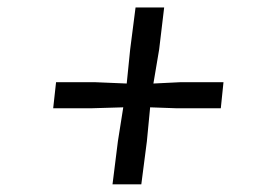

<svg xmlns="http://www.w3.org/2000/svg" viewBox="-20 -562 709 500"><path d="M287 -194 301 -282.5 216 -280H118.5L126 -348H226L310 -344.5L319 -433.5L333 -542.5H407.5L394.5 -433.5L379.5 -344.5L451 -348H562L555 -280H441L371 -282.5L362.5 -194L348 -82H273Z"/></svg>

Font: Merriweather 48pt Medium
Style: Italic
Weight: 500
Italic angle: -7.8°
Version: Version 2.101